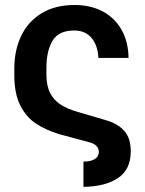

<svg xmlns="http://www.w3.org/2000/svg" viewBox="-20 -557 578 765"><path d="M374 47.9Q372.6 18.1 332 8.8L215.8 -22.5Q161.6 -39.1 122.8 -64.9Q84 -90.8 60.5 -137.5Q37.1 -184.1 37.1 -256.8V-285.2Q37.1 -356 64 -413.1Q90.8 -470.2 145 -503.7Q199.2 -537.1 277.3 -537.1Q340.8 -537.1 388.9 -511.7Q437 -486.3 464.1 -438.7Q491.2 -391.1 492.2 -326.2H372.1Q369.6 -376.5 344.7 -406Q319.8 -435.5 275.4 -435.5Q213.9 -435.5 189.5 -395Q165 -354.5 165 -287.1V-258.8Q165 -214.4 180.4 -185.3Q195.8 -156.2 222.9 -139.4Q250 -122.6 289.1 -111.3L405.3 -77.1Q451.7 -63 476.3 -34.2Q501 -5.4 501 45.9Q501 118.2 450.2 152.3Q399.4 186.5 312.5 187.5V86.9Q340.8 86.9 357.2 77.1Q373.5 67.4 374 47.9Z"/></svg>

Font: Pretendard Std SemiBold
Style: Regular
Weight: 600
Designer: Base glyphs from Inter by Rasmus Andersson; Hangeul glyphs from Noto Sans CJK(Source Han Sans) by Jang Soo-young and Kan
Foundry: Kil Hyung-jin
Version: Version 1.309